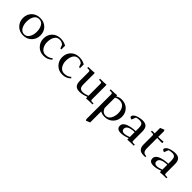

<svg xmlns="http://www.w3.org/2000/svg" viewBox="244 -1951 3589 3589"><g transform="rotate(45 2038.0 -156.5)"><path d="M41 -223Q41 -323 105 -387.5Q169 -452 272 -452Q376 -452 440 -388Q504 -324 504 -223Q504 -126 439 -59.5Q374 7 272 7Q171 7 106 -60Q41 -127 41 -223ZM137 -223Q137 -142 172 -82Q207 -22 272 -22Q337 -22 372.5 -81.5Q408 -141 408 -223Q408 -309 373 -366Q338 -423 272 -423Q206 -423 171.5 -366Q137 -309 137 -223Z M583 -223Q583 -323 647 -387.5Q711 -452 814 -452Q903 -452 965 -412V-314H939L913 -384Q874 -423 814 -423Q748 -423 713.5 -366Q679 -309 679 -223Q679 -146 718 -89Q757 -32 824 -32Q910 -32 965 -83L984 -63Q917 7 814 7Q713 7 648 -60Q583 -127 583 -223Z M1077 -223Q1077 -323 1141 -387.5Q1205 -452 1308 -452Q1397 -452 1459 -412V-314H1433L1407 -384Q1368 -423 1308 -423Q1242 -423 1207.5 -366Q1173 -309 1173 -223Q1173 -146 1212 -89Q1251 -32 1318 -32Q1404 -32 1459 -83L1478 -63Q1411 7 1308 7Q1207 7 1142 -60Q1077 -127 1077 -223Z M1552 -411V-439Q1645 -439 1715 -446L1718 -418V-155Q1718 -79 1742 -55.5Q1766 -32 1812 -32Q1865 -32 1936 -61V-371Q1936 -396 1929 -403.5Q1922 -411 1897 -411H1864V-439Q1957 -439 2027 -446L2030 -418V-66Q2030 -41 2037 -33.5Q2044 -26 2069 -26H2104V0Q2009 0 1939 7L1936 -21V-32Q1841 7 1762 7Q1692 7 1658 -28.5Q1624 -64 1624 -150V-371Q1624 -396 1617 -403.5Q1610 -411 1585 -411Z M2145 -411V-439Q2238 -439 2308 -446L2311 -418Q2362 -452 2425 -452Q2529 -452 2593 -388Q2657 -324 2657 -223Q2657 -126 2592 -59.5Q2527 7 2425 7Q2362 7 2311 -21V270L2229 303L2217 275V-371Q2217 -396 2210 -403.5Q2203 -411 2178 -411ZM2311 -111Q2346 -22 2425 -22Q2490 -22 2525.5 -81.5Q2561 -141 2561 -223Q2561 -306 2522 -359.5Q2483 -413 2409 -413Q2357 -413 2311 -386Z M2746 -81Q2746 -116 2771 -143Q2796 -170 2838.5 -185.5Q2881 -201 2928 -208.5Q2975 -216 3027 -218V-290Q3027 -367 3004.5 -390Q2982 -413 2933 -413Q2896 -413 2852 -400L2818 -314Q2769 -325 2769 -348Q2769 -373 2791.5 -394Q2814 -415 2847.5 -427Q2881 -439 2916.5 -445.5Q2952 -452 2983 -452Q3053 -452 3087 -416.5Q3121 -381 3121 -295V-66Q3121 -41 3128 -33.5Q3135 -26 3160 -26H3195V0Q3100 0 3030 7L3027 -21V-32Q2932 7 2853 7Q2746 7 2746 -81ZM2838 -91Q2838 -64 2855 -48Q2872 -32 2903 -32Q2956 -32 3027 -61V-191Q2838 -185 2838 -91Z M3236 -411V-439H3308V-583L3390 -616L3402 -588V-439Q3465 -439 3535 -446L3538 -418V-411L3510 -408Q3480 -411 3433 -411H3402V-141Q3402 -80 3425 -53Q3448 -26 3498 -26V0H3445Q3372 0 3340 -39.5Q3308 -79 3308 -136V-371Q3308 -396 3301 -403.5Q3294 -411 3269 -411Z M3608 -81Q3608 -116 3633 -143Q3658 -170 3700.5 -185.5Q3743 -201 3790 -208.5Q3837 -216 3889 -218V-290Q3889 -367 3866.5 -390Q3844 -413 3795 -413Q3758 -413 3714 -400L3680 -314Q3631 -325 3631 -348Q3631 -373 3653.5 -394Q3676 -415 3709.5 -427Q3743 -439 3778.5 -445.5Q3814 -452 3845 -452Q3915 -452 3949 -416.5Q3983 -381 3983 -295V-66Q3983 -41 3990 -33.5Q3997 -26 4022 -26H4057V0Q3962 0 3892 7L3889 -21V-32Q3794 7 3715 7Q3608 7 3608 -81ZM3700 -91Q3700 -64 3717 -48Q3734 -32 3765 -32Q3818 -32 3889 -61V-191Q3700 -185 3700 -91Z"/></g></svg>

Font: Dihjauti
Style: Bold
Weight: 700
Designer: T. Christopher White
Version: Version 3.0.0